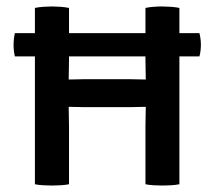

<svg xmlns="http://www.w3.org/2000/svg" viewBox="-20 -570 663 594"><path d="M193.5 0Q181 2.5 167 3.2Q153 4 141 4Q130 4 114.8 3.2Q99.5 2.5 88 0V-395.5H26Q22 -412 22 -431Q22 -449 26 -467.5H88V-545.5Q99.5 -548 114.8 -549Q130 -550 141 -550Q153 -550 167 -549Q181 -548 193.5 -545.5V-467.5H430V-545.5Q442 -548 455.8 -549Q469.5 -550 481.5 -550Q493 -550 508 -549Q523 -548 535 -545.5V-467.5H597Q601.5 -449 601.5 -432Q601.5 -412 597 -395.5H535V0Q522.5 2.5 508.5 3.2Q494.5 4 482 4Q470 4 456 3.2Q442 2.5 430 0V-179.5Q430 -197 430.5 -210Q431 -223 431 -239.5Q423.5 -239.5 405.8 -239Q388 -238.5 381 -238.5H242.5Q235.5 -238.5 217.5 -239Q199.5 -239.5 192.5 -239.5Q192.5 -223 193 -210Q193.5 -197 193.5 -179.5ZM381 -325Q388 -325 405.8 -324.5Q423.5 -324 431 -324Q431 -339.5 430.5 -353.5Q430 -367.5 430 -384.5V-395.5H193.5V-384.5Q193.5 -367.5 193 -353.5Q192.5 -339.5 192.5 -324Q199.5 -324 217.5 -324.5Q235.5 -325 242.5 -325Z"/></svg>

Font: Signika SC
Style: Regular
Weight: 400
Designer: Anna Giedryś
Foundry: Anna Giedryś
Version: Version 2.000; ttfautohint (v1.8.3) -l 8 -r 50 -G 200 -x 9 -